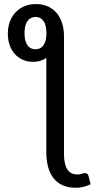

<svg xmlns="http://www.w3.org/2000/svg" viewBox="-20 -740 471 933"><path d="M205.1 -458.5Q177.7 -439.5 140.6 -439.5Q113.3 -439.5 90.8 -449.5Q68.4 -459.5 52.2 -477.3Q36.1 -495.1 27.1 -520.5Q18.1 -545.9 18.1 -576.7Q18.1 -608.9 28.1 -635.5Q38.1 -662.1 56.2 -680.9Q74.2 -699.7 99.4 -710Q124.5 -720.2 154.8 -720.2Q185.5 -720.2 210.4 -709.7Q235.4 -699.2 253.4 -679Q271.5 -658.7 281.2 -629.4Q291 -600.1 291 -563V9.3Q291 107.9 356 107.9Q370.1 107.9 378.2 104.5Q386.2 101.1 391.6 101.1Q397.9 101.1 403.3 104.2Q408.7 107.4 411.1 118.2L420.4 155.3Q401.9 164.1 385.3 168.2Q368.7 172.4 348.1 172.4Q310.5 172.4 283.7 159.9Q256.8 147.5 239.3 124.8Q221.7 102.1 213.4 70.1Q205.1 38.1 205.1 -0.5ZM205.6 -579.6Q205.6 -617.7 191.7 -637.7Q177.7 -657.7 152.8 -657.7Q127.9 -657.7 113.5 -637.7Q99.1 -617.7 99.1 -578.6Q99.1 -540.5 113 -520.5Q127 -500.5 152.3 -500.5Q177.7 -500.5 191.7 -520.5Q205.6 -540.5 205.6 -579.6Z"/></svg>

Font: Carlito
Style: Regular
Weight: 400
Designer: Lukasz Dziedzic
Foundry: tyPoland Lukasz Dziedzic
Version: Version 1.103; Beta1; all basic design good, some composites